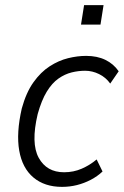

<svg xmlns="http://www.w3.org/2000/svg" viewBox="-20 -721 483 749"><path d="M222 8Q154 8 110.5 -28.5Q67 -65 55 -133.5Q43 -202 65 -298Q82 -360 110.5 -400Q139 -440 174 -462.5Q209 -485 245.5 -494Q282 -503 316 -503Q359 -503 391 -487.5Q423 -472 443 -443L410 -395Q393 -419 366.5 -432Q340 -445 312 -445Q286 -445 259.5 -438.5Q233 -432 208 -414.5Q183 -397 162.5 -363.5Q142 -330 127 -276Q100 -162 131 -105.5Q162 -49 230 -49Q267 -49 299 -63Q331 -77 357 -99L380 -52Q360 -33 334 -19.5Q308 -6 280 1Q252 8 222 8ZM296 -625 308 -701H384L372 -625Z"/></svg>

Font: Nunito Sans 7pt Condensed Light
Style: Italic
Weight: 300
Width: 3
Italic angle: -9°
Designer: Vernon Adams
Foundry: Vernon Adams
Version: Version 3.101;gftools[0.9.27]